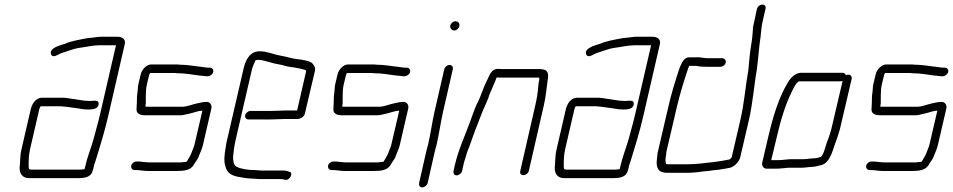

<svg xmlns="http://www.w3.org/2000/svg" viewBox="-20 -747 4124 831"><path d="M113 -274 73 -101C66 -72 68 -46 65 -21C64 3 77 24 105 24H315C344 24 374 21 381 -8C384 -15 385 -21 386 -27C387 -32 389 -39 392 -46C412 -110 434 -181 450 -252L520 -556C525 -576 510 -588 488 -588H418C404 -588 392 -585 380 -584L359 -582C323 -575 289 -570 260 -557C239 -551 191 -538 201 -512C209 -493 232 -512 245 -517C270 -524 296 -536 324 -540C351 -543 381 -551 409 -551H482L413 -252C405 -217 393 -176 384 -142C372 -100 358 -68 349 -27L346 -15C343 -14 340 -14 338 -14C334 -13 329 -13 324 -13H114C104 -13 104 -20 104 -29C104 -51 104 -74 110 -101L150 -274C151 -279 153 -283 156 -287H238C243 -287 249 -287 255 -286L274 -284C281 -283 287 -282 295 -281C318 -279 336 -273 360 -273C381 -273 405 -275 407 -296C409 -317 387 -310 368 -310C340 -310 314 -317 287 -320L268 -323C261 -324 254 -324 247 -324H161C137 -324 119 -300 113 -274Z M589 -425 579 -383C576 -371 577 -359 575 -347L573 -331C573 -314 572 -294 571 -276C569 -256 585 -248 609 -248H760C774 -248 783 -252 795 -254C813 -257 837 -268 856 -268L821 -118C818 -107 812 -96 809 -86C804 -72 795 -60 788 -47L771 -45C766 -44 760 -44 754 -44H628C611 -44 592 -48 577 -48H571C561 -48 550 -40 548 -30C546 -20 553 -11 562 -11H568C585 -11 601 -7 620 -7H746C776 -7 803 -10 817 -31C822 -41 832 -53 838 -64C844 -82 853 -98 858 -118L895 -278C898 -292 889 -306 875 -306C861 -306 849 -303 835 -300C814 -296 790 -285 769 -285H618C615 -285 612 -285 609 -286C609 -290 610 -294 611 -298C612 -324 609 -353 616 -383L626 -424C626 -425 628 -428 630 -431H729C736 -431 741 -431 748 -430C781 -430 813 -424 843 -420C852 -420 865 -417 873 -417H880C889 -417 901 -426 903 -436C905 -446 898 -454 889 -454H882C874 -454 865 -456 857 -457C825 -460 794 -467 758 -467C751 -468 745 -468 738 -468H634C615 -468 594 -447 589 -425Z M1081 -11C1052 -11 1021 -16 1003 -26C991 -32 988 -54 989 -70C991 -93 994 -115 1000 -142L1071 -449C1073 -457 1082 -478 1085 -484C1086 -487 1093 -488 1096 -488C1117 -488 1132 -481 1150 -477C1171 -470 1197 -468 1217 -461L1237 -457C1242 -456 1247 -456 1253 -455L1269 -452C1278 -451 1294 -446 1302 -444C1303 -444 1305 -441 1305 -439L1266 -269H1221C1208 -269 1174 -267 1159 -267H1064C1055 -267 1043 -258 1041 -248C1039 -238 1046 -230 1055 -230H1150C1164 -230 1200 -232 1213 -232H1267C1281 -232 1297 -242 1300 -257L1343 -440C1345 -449 1343 -458 1338 -465C1328 -482 1308 -484 1284 -489L1266 -491C1240 -494 1216 -503 1190 -507C1161 -512 1137 -525 1104 -525C1063 -525 1043 -490 1034 -449L963 -142C960 -131 958 -120 957 -110C951 -76 948 -49 956 -26C962 1 983 14 1015 19C1033 22 1049 26 1072 26C1083 26 1091 28 1102 28H1194C1203 28 1207 29 1213 31C1234 37 1253 -1 1231 -4C1224 -7 1214 -9 1202 -9H1110C1100 -9 1092 -11 1081 -11Z M1441 -425 1431 -383C1428 -371 1429 -359 1427 -347L1425 -331C1425 -314 1424 -294 1423 -276C1421 -256 1437 -248 1461 -248H1612C1626 -248 1635 -252 1647 -254C1665 -257 1689 -268 1708 -268L1673 -118C1670 -107 1664 -96 1661 -86C1656 -72 1647 -60 1640 -47L1623 -45C1618 -44 1612 -44 1606 -44H1480C1463 -44 1444 -48 1429 -48H1423C1413 -48 1402 -40 1400 -30C1398 -20 1405 -11 1414 -11H1420C1437 -11 1453 -7 1472 -7H1598C1628 -7 1655 -10 1669 -31C1674 -41 1684 -53 1690 -64C1696 -82 1705 -98 1710 -118L1747 -278C1750 -292 1741 -306 1727 -306C1713 -306 1701 -303 1687 -300C1666 -296 1642 -285 1621 -285H1470C1467 -285 1464 -285 1461 -286C1461 -290 1462 -294 1463 -298C1464 -324 1461 -353 1468 -383L1478 -424C1478 -425 1480 -428 1482 -431H1581C1588 -431 1593 -431 1600 -430C1633 -430 1665 -424 1695 -420C1704 -420 1717 -417 1725 -417H1732C1741 -417 1753 -426 1755 -436C1757 -446 1750 -454 1741 -454H1734C1726 -454 1717 -456 1709 -457C1677 -460 1646 -467 1610 -467C1603 -468 1597 -468 1590 -468H1486C1467 -468 1446 -447 1441 -425Z M1903 -448 1861 -265C1850 -217 1844 -169 1833 -122C1829 -107 1825 -93 1822 -79L1794 45C1792 55 1797 64 1807 64C1817 64 1829 55 1831 45L1859 -79C1862 -93 1866 -107 1870 -122C1881 -170 1887 -217 1898 -265L1940 -448C1942 -457 1936 -466 1926 -466C1916 -466 1905 -457 1903 -448ZM1929 -636C1926 -625 1936 -615 1946 -615C1956 -615 1966 -624 1968 -634C1971 -646 1963 -655 1951 -655C1941 -655 1931 -646 1929 -636Z M1980 -7 1986 -34C1987 -39 1989 -48 1993 -59C1996 -70 1999 -80 2002 -89C2015 -120 2026 -156 2039 -189C2054 -226 2068 -267 2085 -302L2094 -324C2097 -337 2104 -349 2108 -360C2114 -376 2122 -391 2128 -408C2128 -409 2129 -410 2130 -412C2137 -411 2143 -411 2150 -411H2314V-402C2312 -394 2311 -386 2310 -377C2308 -350 2304 -322 2297 -292L2232 -8C2229 3 2234 11 2245 11C2256 11 2266 3 2269 -8L2334 -292C2343 -331 2346 -370 2351 -405C2356 -436 2347 -448 2315 -448H2158C2151 -448 2145 -448 2138 -449C2106 -450 2100 -423 2087 -397C2073 -371 2064 -339 2051 -311C2037 -286 2026 -251 2016 -224C1994 -163 1965 -102 1949 -34L1943 -7C1941 3 1946 12 1956 12C1966 12 1978 3 1980 -7Z M2429 -274 2389 -101C2382 -72 2384 -46 2381 -21C2380 3 2393 24 2421 24H2631C2660 24 2690 21 2697 -8C2700 -15 2701 -21 2702 -27C2703 -32 2705 -39 2708 -46C2728 -110 2750 -181 2766 -252L2836 -556C2841 -576 2826 -588 2804 -588H2734C2720 -588 2708 -585 2696 -584L2675 -582C2639 -575 2605 -570 2576 -557C2555 -551 2507 -538 2517 -512C2525 -493 2548 -512 2561 -517C2586 -524 2612 -536 2640 -540C2667 -543 2697 -551 2725 -551H2798L2729 -252C2721 -217 2709 -176 2700 -142C2688 -100 2674 -68 2665 -27L2662 -15C2659 -14 2656 -14 2654 -14C2650 -13 2645 -13 2640 -13H2430C2420 -13 2420 -20 2420 -29C2420 -51 2420 -74 2426 -101L2466 -274C2467 -279 2469 -283 2472 -287H2554C2559 -287 2565 -287 2571 -286L2590 -284C2597 -283 2603 -282 2611 -281C2634 -279 2652 -273 2676 -273C2697 -273 2721 -275 2723 -296C2725 -317 2703 -310 2684 -310C2656 -310 2630 -317 2603 -320L2584 -323C2577 -324 2570 -324 2563 -324H2477C2453 -324 2435 -300 2429 -274Z M3106 -495H3043C3024 -495 3009 -501 2992 -499H2963C2941 -499 2931 -476 2922 -455C2903 -398 2886 -344 2872 -282L2828 -93C2826 -86 2825 -80 2825 -74L2823 -56C2819 -21 2828 1 2868 1H2948C2974 1 2999 -1 3022 -5L3045 -7C3054 -8 3061 -9 3067 -10L3086 -12C3099 -13 3107 -16 3119 -17L3140 -21C3158 -26 3179 -46 3184 -67L3221 -226C3239 -304 3243 -375 3256 -448C3262 -495 3265 -543 3272 -589C3275 -612 3275 -628 3280 -651L3293 -708C3296 -719 3291 -727 3280 -727C3269 -727 3259 -719 3256 -708L3244 -652C3242 -643 3240 -635 3239 -628C3238 -601 3235 -574 3230 -545C3224 -510 3223 -479 3219 -444C3206 -372 3202 -303 3184 -226L3147 -67C3147 -65 3140 -58 3138 -57C3116 -52 3094 -49 3072 -46C3034 -42 2996 -36 2956 -36H2876C2871 -36 2868 -36 2864 -37H2863C2859 -47 2860 -64 2863 -77C2863 -82 2864 -88 2865 -93L2909 -282C2923 -341 2940 -396 2958 -450L2963 -462H2993C3004 -459 3021 -458 3035 -458H3098C3108 -458 3119 -466 3121 -476C3123 -486 3116 -495 3106 -495Z M3457 -58H3399C3385 -57 3365 -54 3350 -54H3318L3342 -154C3358 -224 3379 -294 3407 -350C3414 -364 3425 -389 3438 -395H3618C3621 -395 3624 -396 3627 -397L3578 -188C3573 -169 3572 -167 3566 -150L3558 -128C3552 -111 3545 -78 3533 -68C3526 -66 3513 -62 3506 -62C3491 -62 3472 -58 3457 -58ZM3298 -17H3342C3356 -17 3378 -20 3392 -21H3449C3465 -21 3484 -25 3499 -25C3510 -25 3524 -31 3534 -32C3569 -41 3581 -85 3594 -124L3602 -146C3608 -163 3609 -167 3615 -187L3666 -405C3668 -415 3662 -424 3652 -424C3649 -424 3644 -423 3641 -421C3639 -428 3634 -432 3627 -432H3447C3423 -432 3402 -411 3390 -390C3351 -326 3325 -241 3305 -154L3279 -43C3276 -30 3284 -17 3298 -17Z M3770 -425 3760 -383C3757 -371 3758 -359 3756 -347L3754 -331C3754 -314 3753 -294 3752 -276C3750 -256 3766 -248 3790 -248H3941C3955 -248 3964 -252 3976 -254C3994 -257 4018 -268 4037 -268L4002 -118C3999 -107 3993 -96 3990 -86C3985 -72 3976 -60 3969 -47L3952 -45C3947 -44 3941 -44 3935 -44H3809C3792 -44 3773 -48 3758 -48H3752C3742 -48 3731 -40 3729 -30C3727 -20 3734 -11 3743 -11H3749C3766 -11 3782 -7 3801 -7H3927C3957 -7 3984 -10 3998 -31C4003 -41 4013 -53 4019 -64C4025 -82 4034 -98 4039 -118L4076 -278C4079 -292 4070 -306 4056 -306C4042 -306 4030 -303 4016 -300C3995 -296 3971 -285 3950 -285H3799C3796 -285 3793 -285 3790 -286C3790 -290 3791 -294 3792 -298C3793 -324 3790 -353 3797 -383L3807 -424C3807 -425 3809 -428 3811 -431H3910C3917 -431 3922 -431 3929 -430C3962 -430 3994 -424 4024 -420C4033 -420 4046 -417 4054 -417H4061C4070 -417 4082 -426 4084 -436C4086 -446 4079 -454 4070 -454H4063C4055 -454 4046 -456 4038 -457C4006 -460 3975 -467 3939 -467C3932 -468 3926 -468 3919 -468H3815C3796 -468 3775 -447 3770 -425Z"/></svg>

Font: Electronic
Style: SeLtIt
Weight: 300
Version: Version 1.011